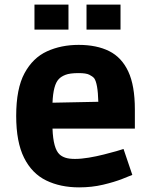

<svg xmlns="http://www.w3.org/2000/svg" viewBox="-20 -796 651 830"><path d="M322 14Q241 14 179.5 -16Q118 -46 84 -114Q50 -182 50 -295Q50 -413 86 -479.5Q122 -546 183 -574Q244 -602 320 -602Q398 -602 452 -575Q506 -548 534.5 -487Q563 -426 563 -323V-240H207Q210 -153 238 -128Q248 -119 263.5 -114Q279 -109 304 -109Q331 -109 364 -114.5Q397 -120 428.5 -128Q460 -136 483 -142.5Q506 -149 514 -152L552 -40Q543 -36 508.5 -22.5Q474 -9 425.5 2.5Q377 14 322 14ZM234 -454Q210 -429 207 -352L405 -356Q403 -436 387 -458Q380 -466 366 -473Q352 -480 320 -480Q282 -480 263 -472.5Q244 -465 234 -454ZM129 -668V-776H276V-668ZM354 -668V-776H501V-668Z"/></svg>

Font: Ruda SemiBold
Style: Bold
Weight: 900
Designer: Mariela Monsalve and Angelina Sanchez
Foundry: Mariela Monsalve and Angelina Sanchez
Version: Version 2.000